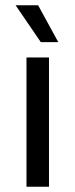

<svg xmlns="http://www.w3.org/2000/svg" viewBox="-20 -705 285 725"><path d="M80 0V-488H165V0ZM39 -685H124L200 -546H134Z"/></svg>

Font: Ropa Sans
Style: Regular
Weight: 400
Designer: Botio Nikoltchev
Foundry: Botjo Nikoltchev
Version: Version 1.002